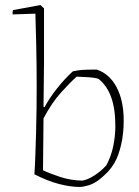

<svg xmlns="http://www.w3.org/2000/svg" viewBox="-20 -732 548 759"><path d="M116 -43Q118 -70 119.5 -112.5Q121 -155 122.5 -204Q124 -253 124.5 -302.5Q125 -352 125 -394Q125 -433 124.5 -477.5Q124 -522 123 -563Q122 -604 121 -635Q120 -666 120 -678L30 -675Q29 -684 31 -692L140 -712L154 -699V-485L152 -310L156 -308Q175 -344 205.5 -382.5Q236 -421 268 -450Q286 -454 303.5 -455.5Q321 -457 362 -457Q412 -441 440.5 -388Q469 -335 469 -255Q469 -204 459 -160.5Q449 -117 433 -89Q420 -67 405 -51.5Q390 -36 370 -20Q349 -5 329 1Q309 7 294 7Q259 7 214 -4.5Q169 -16 116 -43ZM305 -18Q326 -21 352.5 -38Q379 -55 400 -78Q420 -115 428 -155.5Q436 -196 436 -233Q436 -302 419.5 -347.5Q403 -393 371 -419Q364 -423 347.5 -425Q331 -427 313 -427.5Q295 -428 283 -429Q259 -408 221.5 -366.5Q184 -325 152 -264L150 -59Q177 -46 218 -32.5Q259 -19 305 -18Z"/></svg>

Font: Labrada ExtraLight
Style: Regular
Weight: 200
Designer: Mercedes Jáuregui
Foundry: Omnibus-Type Team
Version: Version 1.000; ttfautohint (v1.8.4.7-5d5b)